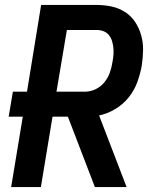

<svg xmlns="http://www.w3.org/2000/svg" viewBox="-20 -755 640 775"><path d="M25 0 72 -284H15L32 -385H89L146 -735H370Q402 -735 431.5 -728.5Q461 -722 485.5 -706Q510 -690 526 -665.5Q542 -641 550 -612Q558 -583 557.5 -552Q557 -521 552 -489Q546 -456 534 -423Q522 -390 499.5 -362Q477 -334 445.5 -315Q414 -296 380 -289L491 0H363L254 -284H192L145 0ZM324 -385Q345 -385 366 -395Q387 -405 401.5 -423Q416 -441 423.5 -462.5Q431 -484 434 -505Q437 -520 438 -534.5Q439 -549 437.5 -563Q436 -577 432 -590Q428 -603 419.5 -613.5Q411 -624 398 -629Q385 -634 370 -634H250L208 -385Z"/></svg>

Font: Iosevka SS04 Extended Oblique
Style: Bold
Weight: 700
Width: 7
Italic angle: -9°
Monospace: yes
Designer: Belleve Invis
Foundry: Belleve Invis
Version: Version 19.0.0; ttfautohint (v1.8.4)